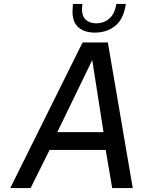

<svg xmlns="http://www.w3.org/2000/svg" viewBox="-20 -952 722 972"><path d="M398 -737H526L652 0H548L515 -193H231L135 0H32ZM504 -283 447 -648 270 -283ZM347 -894Q347 -904 349 -932H397Q395 -912 395 -906Q395 -869 415 -851.5Q435 -834 466 -834Q505 -834 533 -857.5Q561 -881 569 -932H617Q606 -856 564 -821.5Q522 -787 460 -787Q408 -787 377.5 -813Q347 -839 347 -894Z"/></svg>

Font: Exo Medium
Style: Italic
Weight: 500
Italic angle: -9°
Designer: Natanael Gama
Foundry: Natanael Gama
Version: Version 1.500; ttfautohint (v1.6)